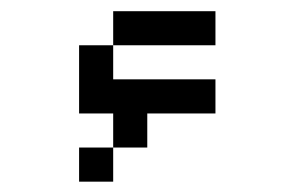

<svg xmlns="http://www.w3.org/2000/svg" viewBox="-20 -708 540 352"><path d="M375 -500V-562.5H187.5V-625H125Q125 -625 125 -500H187.5V-437.5H125V-375H187.5V-437.5H250V-500ZM375 -625V-687.5H187.5V-625Z"/></svg>

Font: BFUnifontExMono
Style: Regular
Weight: 500
Version: Version 15.0.06